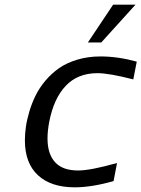

<svg xmlns="http://www.w3.org/2000/svg" viewBox="-20 -781 599 813"><path d="M553.7 -761.2 408.7 -601.1H352.1L459 -761.2ZM85.4 -186.5Q85.4 -213.9 89.6 -243.7Q93.8 -273.4 104.2 -308.6Q114.7 -343.8 130.6 -376.2Q146.5 -408.7 172.1 -439.2Q197.8 -469.7 229.7 -492.2Q261.7 -514.6 307.1 -528.3Q352.5 -542 405.3 -542Q479.5 -542 559.1 -520L544.4 -444.8Q441.9 -471.2 392.6 -471.2Q309.1 -471.2 258.3 -417.5Q207.5 -363.8 188.5 -265.1Q181.2 -227.1 181.2 -194.3Q181.2 -129.4 213.1 -94.2Q245.1 -59.1 310.5 -59.1Q363.3 -59.1 475.6 -90.8L460.9 -14.2Q367.7 12.2 296.9 12.2Q195.8 12.2 140.6 -39.1Q85.4 -90.3 85.4 -186.5Z"/></svg>

Font: Aurulent Sans
Style: Italic
Weight: 400
Italic angle: -11°
Version: Version 2007.05.04